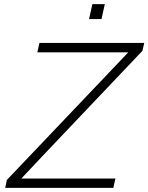

<svg xmlns="http://www.w3.org/2000/svg" viewBox="-20 -905 715 925"><path d="M5 0 13 -38 504 -554 598 -653H461H160L170 -698H675L666 -660L176 -144L83 -45H220H536L526 0ZM409 -813 425 -885H485L469 -813Z"/></svg>

Font: Azeret Mono Thin Thin
Style: Italic
Weight: 250
Italic angle: -12°
Version: Version 1.002